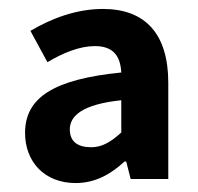

<svg xmlns="http://www.w3.org/2000/svg" viewBox="-20 -832 443 429"><path d="M149 -423C194 -423 229 -444 258 -471H262L272 -432H356V-647C356 -757 304 -812 210 -812C151 -812 95 -791 48 -763L86 -693C121 -714 158 -729 192 -729C233 -729 249 -707 251 -670C100 -655 36 -614 36 -535C36 -471 79 -423 149 -423ZM184 -503C153 -503 136 -516 136 -543C136 -573 164 -599 251 -608V-536C228 -515 208 -503 184 -503Z"/></svg>

Font: Kinto Sans
Style: Bold
Weight: 700
Designer: Authors: Ryoko NISHIZUKA  (kana & ideographs); Paul D. Hunt (Latin, Greek & Cyrillic); Wenlong ZHANG  (bopomofo); Sandol
Foundry: Adobe Systems Incorporated, ookami Inc.
Version: Version 0.001